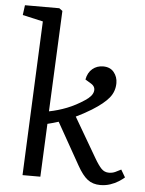

<svg xmlns="http://www.w3.org/2000/svg" viewBox="-55 -811 656 869"><g transform="rotate(5 273.5 -376.5)"><path d="M110 -701 17 -722 23 -767H179L194 -756L173 -298Q214 -306 253.5 -321.5Q293 -337 332 -363Q363 -383 368 -404.5Q373 -426 353 -439L325 -456Q331 -488 351.5 -505Q372 -522 400 -522Q432 -522 449 -501Q466 -480 466 -452Q466 -414 442.5 -385Q419 -356 366 -323Q348 -312 330.5 -302.5Q313 -293 296 -285L401 -105Q419 -74 433 -59.5Q447 -45 467 -45Q483 -45 496 -51Q509 -57 522 -64L542 -30Q532 -21 515.5 -10.5Q499 0 478 7Q457 14 433 14Q399 14 375.5 -4Q352 -22 328 -65L221 -255Q208 -251 196 -247.5Q184 -244 171 -241L160 0H79Z"/></g></svg>

Font: Literata 18pt
Style: Italic
Weight: 400
Italic angle: -2°
Designer: Latin by Veronika Burian and Jose Scaglione. Greek by Irene Vlachou. Cyrillic by Vera Evstafieva
Foundry: TypeTogether
Version: Version 3.103;gftools[0.9.29]